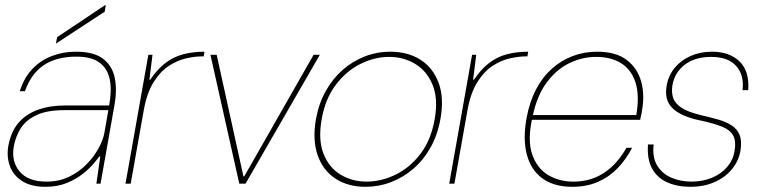

<svg xmlns="http://www.w3.org/2000/svg" viewBox="-20 -707 2919 739"><path d="M154 12Q100 12 65.5 -10Q31 -32 18 -68Q5 -104 12 -145Q22 -200 51 -234Q80 -268 126 -284.5Q172 -301 230 -301H400Q411 -359 402.5 -401Q394 -443 363 -466Q332 -489 274 -489Q198 -489 149 -456.5Q100 -424 76 -356H56Q73 -409 105.5 -442.5Q138 -476 181 -492Q224 -508 272 -508Q341 -508 376.5 -481Q412 -454 421.5 -408Q431 -362 421 -305L367 0H351L366 -105H363Q357 -97 341 -78Q325 -59 299.5 -38.5Q274 -18 238 -3Q202 12 154 12ZM159 -8Q207 -8 245.5 -26.5Q284 -45 312.5 -74Q341 -103 359 -135.5Q377 -168 382 -197L397 -283H227Q161 -283 120.5 -264Q80 -245 60 -213.5Q40 -182 33 -143Q23 -86 55.5 -47Q88 -8 159 -8ZM195 -539 200 -564 384 -687H387L383 -662Z M463 0 551 -496H567L555 -400H558Q585 -440 616 -464Q647 -488 684.5 -498Q722 -508 767 -508L764 -490H758Q731 -490 697 -482.5Q663 -475 630 -453.5Q597 -432 571 -390.5Q545 -349 533 -281L483 0Z M901 0 790 -496H814L917 -28H920L1187 -496H1211L925 0Z M1387 12Q1320 12 1272 -19Q1224 -50 1203 -108.5Q1182 -167 1196 -248Q1207 -309 1234 -357Q1261 -405 1299.5 -438.5Q1338 -472 1384.5 -490Q1431 -508 1482 -508Q1550 -508 1598.5 -477Q1647 -446 1668.5 -387.5Q1690 -329 1675 -248Q1664 -187 1637 -139Q1610 -91 1571 -57.5Q1532 -24 1485 -6Q1438 12 1387 12ZM1391 -8Q1447 -8 1502 -34.5Q1557 -61 1598 -114.5Q1639 -168 1653 -248Q1667 -327 1645 -380.5Q1623 -434 1578 -461Q1533 -488 1478 -488Q1422 -488 1367.5 -461Q1313 -434 1272.5 -380.5Q1232 -327 1218 -248Q1204 -168 1225.5 -114.5Q1247 -61 1291.5 -34.5Q1336 -8 1391 -8Z M1709 0 1797 -496H1813L1801 -400H1804Q1831 -440 1862 -464Q1893 -488 1930.5 -498Q1968 -508 2013 -508L2010 -490H2004Q1977 -490 1943 -482.5Q1909 -475 1876 -453.5Q1843 -432 1817 -390.5Q1791 -349 1779 -281L1729 0Z M2183 12Q2112 12 2067.5 -20.5Q2023 -53 2007.5 -113Q1992 -173 2007 -254Q2018 -314 2042.5 -361.5Q2067 -409 2103 -441.5Q2139 -474 2183.5 -491Q2228 -508 2278 -508Q2351 -508 2392.5 -476Q2434 -444 2448 -392.5Q2462 -341 2451 -282Q2450 -272 2448 -264.5Q2446 -257 2444 -246H2017L2020 -264H2429Q2442 -340 2426 -389.5Q2410 -439 2371 -463.5Q2332 -488 2274 -488Q2222 -488 2172.5 -464.5Q2123 -441 2085 -390.5Q2047 -340 2030 -259L2028 -250Q2010 -166 2028.5 -112.5Q2047 -59 2089.5 -33.5Q2132 -8 2187 -8Q2255 -8 2306 -42.5Q2357 -77 2391 -138H2413Q2390 -94 2357.5 -60Q2325 -26 2281.5 -7Q2238 12 2183 12Z M2637 12Q2587 12 2548.5 -5Q2510 -22 2490 -58Q2470 -94 2474 -151H2496Q2490 -101 2510 -69Q2530 -37 2565.5 -22.5Q2601 -8 2641 -8Q2684 -8 2719.5 -22.5Q2755 -37 2778 -63.5Q2801 -90 2807 -124Q2814 -164 2802 -185.5Q2790 -207 2759 -219.5Q2728 -232 2677 -243Q2638 -251 2611 -263Q2584 -275 2568 -291Q2552 -307 2546.5 -328.5Q2541 -350 2546 -378Q2553 -417 2577 -446Q2601 -475 2638 -491.5Q2675 -508 2721 -508Q2787 -508 2826 -471Q2865 -434 2860 -360H2838Q2845 -417 2814 -452.5Q2783 -488 2717 -488Q2654 -488 2615 -457.5Q2576 -427 2568 -378Q2564 -353 2570.5 -331.5Q2577 -310 2602 -293Q2627 -276 2677 -264Q2713 -256 2744 -247Q2775 -238 2796.5 -224Q2818 -210 2827 -187Q2836 -164 2830 -127Q2823 -87 2797 -55.5Q2771 -24 2730 -6Q2689 12 2637 12Z"/></svg>

Font: DM Sans 36pt Thin
Style: Italic
Weight: 250
Italic angle: -10°
Designer: Colophon Foundry, Jonny Pinhorn
Foundry: Colophon Foundry
Version: Version 4.004;gftools[0.9.30]